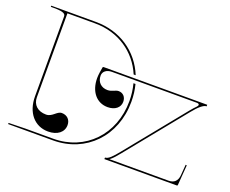

<svg xmlns="http://www.w3.org/2000/svg" viewBox="-121 -959 1390 1158"><g transform="rotate(20 574.0 -380.0)"><path d="M448 -520C445 -520 443 -517.5 443 -515.5C439 -493 434.5 -466.5 434.5 -444.5C434.5 -358.5 482 -301 553 -301C600 -301 631.5 -326 631.5 -363.5C631.5 -394.5 612 -415 583.5 -415C563.5 -415 545.5 -397.5 517.5 -397.5C476.5 -397.5 449 -424.5 449 -465.5C449 -492 471.5 -510 505 -510H1051.5C1060 -510 1065.5 -506.5 1065.5 -501C1065.5 -497.5 1063 -493 1058.5 -488.5C1048 -478 1036.5 -465.5 1024 -450L720.5 -76C686.5 -34 664 -10 643 -10L642.5 0H1107.5C1109.5 0 1112.5 -1.5 1112.5 -4.5L1122.5 -134.5L1115 -135.5L1109.5 -65.5C1106.5 -29 1085.5 -10 1051 -10H671.5C689.5 -22.5 707 -43.5 728.5 -70L1032 -444C1067 -487.5 1094 -510 1113.5 -510V-520ZM664 -490H651C660 -455.5 665 -419 665 -380C665 -165.5 516 -10 310 -10H133L25 -7.5V0H312.5C524 0 677.5 -159.5 677.5 -380C677.5 -418.5 673 -455.5 664 -490ZM634 -540H647C592.5 -673.5 468 -760 312.5 -760H25V-752.5H45C113.5 -752.5 120 -739 120 -724.5V-213C120 -109 178.5 -40 266 -40C325 -40 364 -70.5 364 -116.5C364 -150.5 341 -173.5 307 -173.5C276 -173.5 260 -132 219.5 -132C166 -132 132.5 -163.5 132.5 -211V-750H310C460 -750 580 -667.5 634 -540Z"/></g></svg>

Font: ZnikomitNo24
Style: Regular
Weight: 500
Designer: gluk
Foundry: gluk
Version: Version 0.55